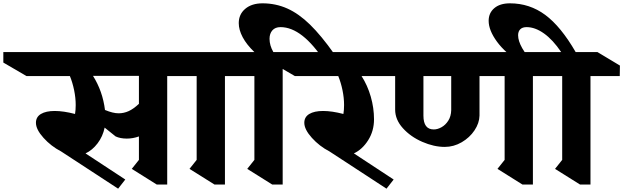

<svg xmlns="http://www.w3.org/2000/svg" viewBox="-150 -1099 3746 1154"><path d="M1031 -642H855V10H792L642 -84L685 -138V-279Q649 -266 612 -266Q573 -266 545 -279L479 -332Q468 -279 436.5 -237.5Q405 -196 364 -177L603 -20L560 35L217 -189Q157 -220 111.5 -270.5Q66 -321 66 -361Q66 -396 96 -414Q126 -432 179 -432Q232 -432 301 -414Q305 -437 305 -468Q305 -511 295.5 -557Q286 -603 270 -642H9L-130 -723V-786H896L1031 -705ZM409 -643Q467 -551 481 -438Q529 -418 563 -418Q594 -418 623 -431Q652 -444 685 -475V-643Z M1202 -642V10H1139L989 -84L1032 -138V-642H995L860 -723V-786H1243L1378 -705V-642Z M1858 -776 1803 -727Q1667 -936 1536 -936Q1504 -936 1487 -916.5Q1470 -897 1470 -866Q1470 -826 1493 -786H1549V-719L1552 -716H1549V10H1486L1336 -84L1379 -138V-642H1304L1207 -723V-786H1379Q1332 -831 1308.5 -875.5Q1285 -920 1285 -960Q1285 -1013 1324 -1046Q1363 -1079 1428 -1079Q1507 -1079 1576.5 -1048Q1646 -1017 1713.5 -951Q1781 -885 1858 -776Z M2023 -642Q2059 -586 2078.5 -518Q2098 -450 2098 -382Q2098 -312 2063 -256.5Q2028 -201 1977 -177L2216 -20L2173 35L1830 -189Q1770 -220 1724.5 -270.5Q1679 -321 1679 -361Q1679 -396 1709 -414Q1739 -432 1792 -432Q1845 -432 1914 -414Q1918 -437 1918 -468Q1918 -511 1908.5 -557Q1899 -603 1883 -642H1622L1483 -723V-786H2139L2278 -705L2279 -642Z M3053 -642V10H2990L2840 -84L2883 -138V-642H2732V-404Q2731 -359 2702 -315.5Q2673 -272 2625 -244Q2577 -216 2523 -216Q2458 -216 2388 -246.5Q2318 -277 2271.5 -328.5Q2225 -380 2225 -440V-642H2152L2015 -723V-786H3094L3229 -705V-642ZM2395 -642V-404Q2395 -321 2457 -321Q2480 -321 2504 -334.5Q2528 -348 2544.5 -374Q2561 -400 2562 -437V-642Z M3399 -642V10H3336L3186 -84L3229 -138V-642H3192L3069 -716H2986Q2887 -780 2837 -848.5Q2787 -917 2787 -974Q2787 -1021 2821 -1050Q2855 -1079 2915 -1079Q3033 -1079 3127 -1009.5Q3221 -940 3310 -786H3441L3576 -705L3575 -642ZM3015 -936Q2990 -936 2977 -923Q2964 -910 2964 -887Q2964 -853 2989 -809Q3014 -765 3057 -726V-786H3223Q3173 -860 3119.5 -898Q3066 -936 3015 -936Z"/></svg>

Font: Inknut Antiqua
Style: Bold
Weight: 700
Designer: Claus Eggers Sørensen
Foundry: Claus Eggers Sørensen
Version: Version 1.003; ttfautohint (v1.8.2) -l 8 -r 50 -G 200 -x 14 